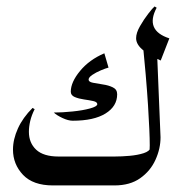

<svg xmlns="http://www.w3.org/2000/svg" viewBox="-20 -564 535 584"><path d="M336.4 -277.3Q336.4 -240.7 301 -218.8Q265.6 -196.8 201.2 -196.8Q187.5 -196.8 169.9 -205.1Q152.3 -213.4 143.6 -221.7Q169.4 -221.7 200.4 -224.9Q231.4 -228 253.7 -234.1Q275.9 -240.2 275.9 -247.1Q275.9 -253.9 263.7 -256.6Q251.5 -259.3 235.6 -261.5Q219.7 -263.7 207.5 -268.8Q195.3 -273.9 195.3 -285.2Q195.3 -314 223.4 -348.1Q251.5 -382.3 297.4 -401.9L310.1 -358.4Q300.8 -356 286.4 -349.9Q272 -343.8 260.7 -336.2Q249.5 -328.6 249.5 -321.8Q249.5 -314.9 262.7 -312.3Q275.9 -309.6 293 -307.1Q310.1 -304.7 323.2 -298.3Q336.4 -292 336.4 -277.3ZM293 0H141.1Q80.6 0 50 -32.2Q19.5 -64.5 19.5 -108.9Q19.5 -140.1 34.4 -173.1Q49.3 -206.1 79.1 -235.8L85.4 -231.9Q76.2 -213.9 72 -196.3Q67.9 -178.7 67.9 -163.1Q67.9 -129.4 90.1 -108.6Q112.3 -87.9 158.2 -87.9H293Q301.8 -87.9 306.9 -75.7Q312 -63.5 312 -47.9Q312 -30.8 307.4 -15.4Q302.7 0 293 0ZM412.6 -450.7 457 -421.9Q460 -353 462.6 -284.2Q465.3 -215.3 468.3 -146.5Q468.3 -111.8 452.9 -77.9Q437.5 -43.9 406.5 -22Q375.5 0 328.1 0Q316.9 0 311.3 -13.4Q305.7 -26.9 305.7 -43.9Q305.7 -61 311.3 -74.5Q316.9 -87.9 328.1 -87.9Q350.6 -87.9 374.8 -90.1Q398.9 -92.3 417 -98.1Q435.1 -104 438 -114.7L433.6 -97.7Q435.5 -103.5 435.5 -122.1Q435.5 -159.7 430.2 -244.1Q424.8 -328.6 412.6 -450.7ZM450.2 -544.4 456.5 -540.5Q419.9 -471.7 495.1 -447.3L468.8 -379.9Q438.5 -393.1 416.3 -410.6Q394 -428.2 394 -447.8Q394 -463.9 405.8 -484.4Q417.5 -504.9 430.9 -522.2Q444.3 -539.6 450.2 -544.4ZM328.1 0H293.9Q278.3 0 271.7 -13.4Q265.1 -26.9 265.1 -43.9Q265.1 -61 271.7 -74.5Q278.3 -87.9 293.9 -87.9H328.1Q342.8 -87.9 350.1 -74.5Q357.4 -61 357.4 -43.9Q357.4 -26.9 350.1 -13.4Q342.8 0 328.1 0Z"/></svg>

Font: Lateef
Style: Regular
Weight: 400
Designer: SIL International
Foundry: SIL International
Version: Version 4.200